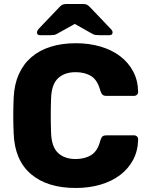

<svg xmlns="http://www.w3.org/2000/svg" viewBox="-20 -925 742 955"><path d="M179 -750Q164 -750 164 -764Q164 -771 171 -780L274 -888Q284 -899 291.5 -902Q299 -905 309 -905H394Q404 -905 411.5 -902Q419 -899 429 -888L532 -780Q540 -772 540 -764Q540 -750 524 -750H474Q465 -750 456 -751Q447 -752 439 -757L352 -806L264 -757Q256 -752 247 -751Q238 -750 230 -750ZM357 10Q215 10 134 -59Q53 -128 48 -261Q46 -302 46 -349Q46 -396 48 -439Q51 -505 73.5 -555.5Q96 -606 136 -640.5Q176 -675 232 -692.5Q288 -710 357 -710Q423 -710 479.5 -693.5Q536 -677 577.5 -645.5Q619 -614 642.5 -569.5Q666 -525 667 -469Q668 -460 661.5 -454Q655 -448 646 -448H511Q497 -448 490.5 -453.5Q484 -459 479 -474Q465 -527 433.5 -546.5Q402 -566 356 -566Q301 -566 268.5 -535.5Q236 -505 234 -434Q231 -352 234 -266Q236 -195 268.5 -164.5Q301 -134 356 -134Q402 -134 434 -154Q466 -174 479 -226Q484 -242 490.5 -247Q497 -252 511 -252H646Q655 -252 661.5 -246Q668 -240 667 -231Q666 -175 642.5 -130.5Q619 -86 577.5 -54.5Q536 -23 479.5 -6.5Q423 10 357 10Z"/></svg>

Font: Fz Rubik
Style: Bold
Weight: 700
Designer: Hubert and Fischer
Foundry: Hubert and Fischer
Version: Vit hóa bi FontZin.com